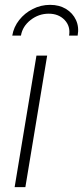

<svg xmlns="http://www.w3.org/2000/svg" viewBox="-20 -767 340 787"><path d="M40 0 129.4 -539.1H173.3L84 0ZM185.5 -747.1Q223.1 -747.1 250.7 -730.2Q278.3 -713.4 291.5 -684.8Q304.7 -656.2 298.3 -621.1H263.2Q269.5 -659.2 244.9 -685.1Q220.2 -710.9 179.7 -710.9Q138.7 -710.9 105.5 -685.1Q72.3 -659.2 65.9 -621.1H30.3Q36.1 -656.2 58.6 -684.8Q81.1 -713.4 114.3 -730.2Q147.5 -747.1 185.5 -747.1Z"/></svg>

Font: Inter 18pt ExtraLight
Style: Italic
Weight: 250
Italic angle: -9.3988°
Designer: Rasmus Andersson
Foundry: rsms
Version: Version 4.001;git-66647c0bb